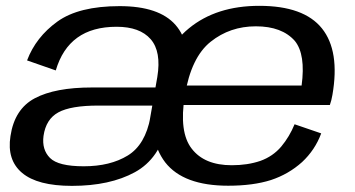

<svg xmlns="http://www.w3.org/2000/svg" viewBox="-20 -616 1188 642"><path d="M569 -167.5 601.5 -352Q622 -469.5 567 -532.5Q512 -595.5 380 -595.5Q243.5 -595.5 171.8 -543.8Q100 -492 70.5 -414L166.5 -380.5Q188 -453.5 238.5 -490Q289 -526.5 370 -526.5Q447.5 -526.5 483.8 -485Q520 -443.5 506 -358.5L475.5 -184.5L487.5 -171.5ZM220.5 5.5Q347.5 5.5 431 -40.2Q514.5 -86 538 -196L483 -224.5Q466 -132 407.2 -96Q348.5 -60 260 -60Q175 -60 147.2 -87.8Q119.5 -115.5 125.5 -161.5Q133.5 -217.5 175 -240.2Q216.5 -263 309 -263Q384.5 -263 495 -263L505.5 -323.5Q376.5 -323.5 287 -323.5Q164.5 -323.5 96.5 -287.5Q28.5 -251.5 15 -161Q2.5 -81 54 -37.8Q105.5 5.5 220.5 5.5ZM743 5 755 -63.5Q663.5 -63.5 621 -119Q578 -174 598 -296.5Q619 -424.5 684.5 -476.5Q749 -528 835.5 -528Q923 -528 966 -479Q1002.5 -434 988.5 -330H592.5L581 -265H1083Q1088.5 -280.5 1091.5 -298.5Q1117 -445.5 1056.5 -521Q996 -596.5 847 -596.5Q703.5 -596.5 612 -521.5Q520 -446.5 495.5 -296.5Q472 -152 532.5 -73Q593.5 5 743 5ZM755 -63.5 743 5Q826.5 5 886 -14Q945 -33.5 990 -74Q1033.5 -114.5 1054 -170L965 -200.5Q948 -159 920.5 -126Q892.5 -93 850.5 -78Q808 -63.5 755 -63.5Z"/></svg>

Font: Anybody SemiExpanded
Style: Italic
Weight: 400
Width: 6
Italic angle: -10°
Version: Version 1.113;gftools[0.9.25]